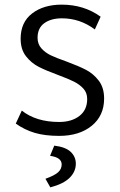

<svg xmlns="http://www.w3.org/2000/svg" viewBox="-20 -567 518 828"><path d="M48 0ZM48 -34 74 -90Q136 -41 235 -41Q289 -41 322.5 -67Q356 -93 356 -140Q356 -167 339.5 -185Q323 -203 299 -215Q275 -227 232 -243Q180 -262 147.5 -278.5Q115 -295 92 -324.5Q69 -354 69 -400Q69 -471 118.5 -509Q168 -547 246 -547Q342 -547 414 -495L389 -440Q325 -488 247 -488Q200 -488 171 -467Q142 -446 142 -404Q142 -377 158.5 -358.5Q175 -340 199 -328.5Q223 -317 266 -302Q320 -282 351.5 -265.5Q383 -249 406 -219Q429 -189 429 -142Q429 -68 375.5 -24.5Q322 19 235 19Q174 19 130 6Q86 -7 48 -34ZM176 204Q215 190 230.5 176Q246 162 246 142Q246 128 234.5 118.5Q223 109 196 105L214 61Q263 67 285 88Q307 109 307 139Q307 173 280.5 199.5Q254 226 197 241Z"/></svg>

Font: Martel Sans Light
Style: Regular
Weight: 300
Designer: Dan Reynolds and Mathieu Réguer
Foundry: Dan Reynolds and Mathieu Réguer
Version: Version 1.002; ttfautohint (v1.1) -l 5 -r 5 -G 72 -x 0 -D la